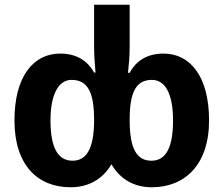

<svg xmlns="http://www.w3.org/2000/svg" viewBox="-20 -780 944 810"><path d="M278 10C352 10 413 -23 450 -87C487 -24 545 10 621 10C758 10 862 -83 862 -272C862 -458 782 -554 670 -554C595 -554 551 -518 527 -473H520C523 -502 527 -538 527 -582V-760H377V-581C377 -538 381 -502 383 -474H377C352 -519 308 -554 234 -554C121 -554 41 -458 41 -272C41 -83 139 10 278 10ZM286 -102C226 -102 193 -154 193 -272C193 -384 228 -443 282 -443C351 -443 377 -389 377 -274C377 -153 345 -102 286 -102ZM619 -102C557 -102 527 -152 527 -274C527 -390 553 -443 621 -443C676 -443 710 -386 710 -272C710 -154 678 -102 619 -102Z"/></svg>

Font: Noto Sans Display
Style: Bold
Weight: 700
Designer: Monotype Design Team
Foundry: Monotype Imaging Inc.
Version: Version 1.900